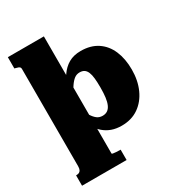

<svg xmlns="http://www.w3.org/2000/svg" viewBox="-224 -902 1176 1269"><g transform="rotate(-30 364.5 -267.5)"><path d="M368 223H28V144H30Q43 144 51.5 140Q60 136 65 126Q70 116 70 98V-644Q70 -652 66.5 -656.5Q63 -661 55.5 -664Q48 -667 36 -670L28 -672V-758H303V136Q303 139 311.5 140.5Q320 142 334 143Q348 144 364 144H368ZM455 11Q413 11 379.5 -1Q346 -13 319.5 -36Q293 -59 273 -93.5Q253 -128 239 -172L266 -218Q287 -185 302.5 -160.5Q318 -136 335.5 -122.5Q353 -109 378 -109Q400 -109 415.5 -119.5Q431 -130 440.5 -151.5Q450 -173 454 -204.5Q458 -236 458 -278Q458 -319 455 -348.5Q452 -378 444 -397Q436 -416 422.5 -425Q409 -434 388 -434Q365 -434 347 -420.5Q329 -407 310.5 -379.5Q292 -352 266 -309L250 -363Q276 -424 305 -466.5Q334 -509 372.5 -531Q411 -553 465 -553Q540 -553 592 -518.5Q644 -484 670.5 -422Q697 -360 697 -278Q697 -195 667.5 -129.5Q638 -64 584 -26.5Q530 11 455 11Z"/></g></svg>

Font: Roboto Serif 20pt Black
Style: Regular
Weight: 900
Version: Version 1.008